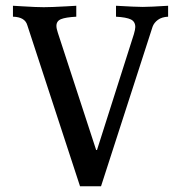

<svg xmlns="http://www.w3.org/2000/svg" viewBox="-20 -647 626 667"><path d="M564 -589Q542 -588 528.5 -578Q515 -568 510 -554L331 0H258L75 -559Q67 -588 25 -589V-627L59 -625Q107 -622 132 -622Q157 -622 211 -625L245 -627V-589Q208 -587 192 -580.5Q176 -574 176 -557Q176 -548 181 -533L314 -126H317L445 -528Q450 -545 450 -553Q450 -572 434.5 -579.5Q419 -587 383 -589V-627Q451 -623 476 -623Q501 -623 564 -627Z"/></svg>

Font: Gupter Medium
Style: Regular
Weight: 500
Designer: Octavio Pardo
Version: Version 1.000